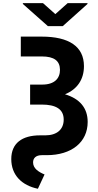

<svg xmlns="http://www.w3.org/2000/svg" viewBox="-20 -955 612 1194"><path d="M109.4 -727.3V-604H239.3C317.5 -604 352.6 -576.3 353 -520.6C353 -467 318.5 -429 242.9 -429H167.3V-304.7H239.3C327.4 -304.7 376.1 -276.3 376.1 -211.3C376.1 -149.1 332.7 -113.3 261.7 -113.3H229C117.2 -113.3 50.1 -64.3 50.1 34.1C50.1 134.2 115.8 198.2 215.6 218.8L257.1 130C218.8 114 185.7 92 185.7 55C185.7 28.4 203.1 9.9 240.8 9.9H271C424.7 9.9 525.2 -70.3 525.2 -196.7C525.2 -284.1 475.1 -341.6 384.2 -368.6C460.6 -399.9 502.1 -460.9 502.1 -544C501.8 -666.2 408.7 -727.3 239.3 -727.3ZM247.5 -935.4H122.2V-930.4L277.7 -792.6H370.4L524.1 -930.4V-935.4H400.6L324.2 -867.2Z"/></svg>

Font: Karasuma Gothic
Style: Bold
Weight: 700
Designer: Rasmus Andersson / Ryoko Nishizuka
Foundry: Genbu
Version: Version 1.00